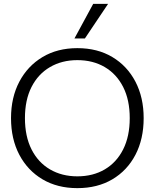

<svg xmlns="http://www.w3.org/2000/svg" viewBox="-20 -961 800 993"><path d="M380 12Q277 12 200 -33.5Q123 -79 80 -160.5Q37 -242 37 -350Q37 -457 80 -538.5Q123 -620 200 -666Q277 -712 380 -712Q484 -712 561 -666Q638 -620 680.5 -538.5Q723 -457 723 -350Q723 -242 680.5 -160.5Q638 -79 561 -33.5Q484 12 380 12ZM380 -49Q461 -49 522 -85Q583 -121 617 -188.5Q651 -256 651 -350Q651 -444 617 -511Q583 -578 522 -614Q461 -650 380 -650Q300 -650 238.5 -614Q177 -578 143 -511Q109 -444 109 -350Q109 -256 143 -188.5Q177 -121 238.5 -85Q300 -49 380 -49ZM365 -762 462 -941H539L419 -762Z"/></svg>

Font: Host Grotesk Light Light
Style: Regular
Weight: 300
Version: Version 1.003